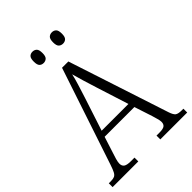

<svg xmlns="http://www.w3.org/2000/svg" viewBox="-258 -1023 1141 1141"><g transform="rotate(-45 312.5 -453.0)"><path d="M-1 0V-32H17Q36 -32 47 -37Q58 -42 66 -57Q74 -72 84 -102L288 -714H341L549 -79Q559 -49 571 -40.5Q583 -32 612 -32H626V0H400V-32H425Q456 -32 467.5 -41Q479 -50 479 -69Q479 -80 473.5 -99Q468 -118 464 -132L427 -245H177L143 -139Q138 -125 132 -104Q126 -83 126 -70Q126 -51 138.5 -41.5Q151 -32 184 -32H215V0ZM190 -283H415L351 -484Q337 -529 324 -571Q311 -613 303 -644Q297 -615 284.5 -575Q272 -535 259 -494ZM394 -811Q378 -811 367.5 -821Q357 -831 357 -858Q357 -886 367.5 -896Q378 -906 394 -906Q410 -906 420.5 -896Q431 -886 431 -858Q431 -831 420.5 -821Q410 -811 394 -811ZM231 -811Q215 -811 205 -821Q195 -831 195 -858Q195 -886 205 -896Q215 -906 231 -906Q247 -906 257.5 -896Q268 -886 268 -858Q268 -831 257.5 -821Q247 -811 231 -811Z"/></g></svg>

Font: Noto Serif Tamil SemiCondensed Light
Style: Regular
Weight: 300
Width: 4
Designer: Indian Type Foundry, Tom Grace, and the Monotype Design Team
Foundry: Monotype Imaging Inc.
Version: Version 2.004; ttfautohint (v1.8.4.7-5d5b)